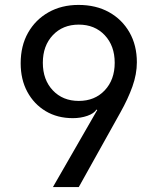

<svg xmlns="http://www.w3.org/2000/svg" viewBox="-20 -760 640 780"><path d="M195 0 375 -313 372 -315Q362 -299 335 -289.5Q308 -280 276 -280Q213 -280 165.5 -308.5Q118 -337 91 -387Q64 -437 64 -503Q64 -574 94 -627Q124 -680 177 -710Q230 -740 299 -740Q370 -740 423 -710.5Q476 -681 506 -628.5Q536 -576 536 -507Q536 -459 518 -408.5Q500 -358 469 -303L300 0ZM300 -350Q365 -350 405.5 -393Q446 -436 446 -505Q446 -574 405.5 -617Q365 -660 300 -660Q235 -660 194.5 -617Q154 -574 154 -505Q154 -436 194.5 -393Q235 -350 300 -350Z"/></svg>

Font: JetBrains Mono NL
Style: Regular
Weight: 400
Monospace: yes
Designer: Philipp Nurullin, Konstantin Bulenkov
Foundry: JetBrains
Version: Version 2.305; ttfautohint (v1.8.4.7-5d5b)